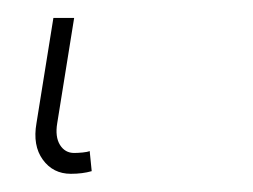

<svg xmlns="http://www.w3.org/2000/svg" viewBox="-20 23 277 210"><path d="M57.5 213.1Q38 213.1 26.8 197.6Q15.6 182.2 19.9 157.7L38.4 42.6H61.1L42.6 157.7Q40.1 172.6 45.6 181.5Q51.1 190.3 61.1 190.3Q65 190.3 70.3 189.8Q75.6 189.3 78.1 188.2L80.3 210.2Q70.3 213.1 57.5 213.1Z"/></svg>

Font: Inter Thin  BETA
Style: Italic
Weight: 100
Italic angle: -9.39999°
Designer: Rasmus Andersson
Foundry: rsms
Version: Version 3.011;git-f93a4a705